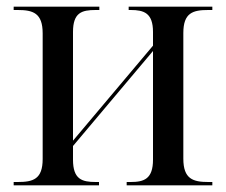

<svg xmlns="http://www.w3.org/2000/svg" viewBox="-20 -556 677 576"><path d="M21 0H277V-10H267C226 -10 199 -18 199 -77V-118L439 -403V-77C439 -19 412 -10 372 -10H360V0H617V-10H605C559 -10 530 -19 530 -80V-457C530 -518 559 -526 605 -526H617V-536H366V-526H372C412 -526 439 -517 439 -460V-419L199 -134V-460C199 -518 225 -526 267 -526H278V-536H21V-526H33C79 -526 108 -517 108 -456V-79C108 -18 79 -10 33 -10H21Z"/></svg>

Font: Noto Serif Display SemiCondensed
Style: Regular
Weight: 400
Width: 4
Designer: Monotype Design Team
Foundry: Monotype Imaging Inc.
Version: Version 2.009